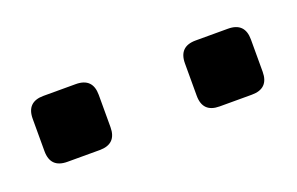

<svg xmlns="http://www.w3.org/2000/svg" viewBox="-31 -765 363 235"><g transform="rotate(-20 150.0 -648.0)"><path d="M29.8 -605.5Q7.8 -605.5 7.8 -627.4V-669.4Q7.8 -691.4 29.8 -691.4H71.8Q93.8 -691.4 93.8 -669.4V-627.4Q93.8 -605.5 71.8 -605.5ZM228 -605.5Q206.1 -605.5 206.1 -627.4V-669.4Q206.1 -691.4 228 -691.4H270Q292 -691.4 292 -669.4V-627.4Q292 -605.5 270 -605.5Z"/></g></svg>

Font: Istok
Style: Regular
Weight: 500
Designer: Andrey V. Panov
Foundry: Andrey V. Panov
Version: Version 1.0.3